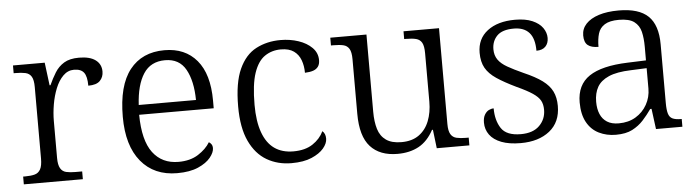

<svg xmlns="http://www.w3.org/2000/svg" viewBox="-40 -699 3132 862"><g transform="rotate(-5 1526.0 -267.5)"><path d="M38 0V-35H48Q73 -35 90 -39.5Q107 -44 116 -60Q125 -76 125 -109V-431Q125 -463 116 -478Q107 -493 89 -497Q71 -501 44 -501H36V-536H179L192 -433H196Q209 -462 225 -488Q241 -514 266.5 -529.5Q292 -545 334 -545Q383 -545 408.5 -526Q434 -507 434 -474Q434 -449 418 -432.5Q402 -416 365 -416Q365 -458 351.5 -475.5Q338 -493 307 -493Q279 -493 258 -472Q237 -451 223.5 -417.5Q210 -384 203.5 -345.5Q197 -307 197 -272V-105Q197 -74 206 -58.5Q215 -43 232 -39Q249 -35 274 -35H304V0Z M729 10Q625 10 566 -61.5Q507 -133 507 -263Q507 -404 562.5 -474.5Q618 -545 719 -545Q812 -545 864.5 -482.5Q917 -420 917 -301V-266H581Q582 -150 623.5 -95Q665 -40 739 -40Q792 -40 828 -63Q864 -86 882 -116Q888 -113 893 -106Q898 -99 898 -88Q898 -69 879.5 -46Q861 -23 823.5 -6.5Q786 10 729 10ZM841 -310Q840 -396 811 -448Q782 -500 718 -500Q653 -500 620.5 -450Q588 -400 583 -310Z M1244 10Q1182 10 1133 -18.5Q1084 -47 1055.5 -107.5Q1027 -168 1027 -264Q1027 -371 1055 -432.5Q1083 -494 1132 -519.5Q1181 -545 1242 -545Q1285 -545 1322.5 -532.5Q1360 -520 1383.5 -496.5Q1407 -473 1407 -440Q1407 -422 1399 -411Q1391 -400 1376.5 -395Q1362 -390 1339 -389Q1339 -420 1329.5 -446Q1320 -472 1298.5 -487.5Q1277 -503 1240 -503Q1199 -503 1167.5 -481.5Q1136 -460 1118.5 -408.5Q1101 -357 1101 -265Q1101 -191 1119 -141Q1137 -91 1171.5 -66.5Q1206 -42 1257 -42Q1310 -42 1344 -64.5Q1378 -87 1394 -121Q1401 -115 1404.5 -106.5Q1408 -98 1408 -86Q1408 -65 1389.5 -43Q1371 -21 1335 -5.5Q1299 10 1244 10Z M1722 10Q1642 10 1599.5 -37Q1557 -84 1557 -185V-431Q1557 -463 1548 -478Q1539 -493 1521.5 -497Q1504 -501 1477 -501H1466V-536H1629V-188Q1629 -143 1639 -110Q1649 -77 1674.5 -59Q1700 -41 1744 -41Q1792 -41 1823 -63.5Q1854 -86 1869 -124.5Q1884 -163 1884 -211V-429Q1884 -462 1875.5 -477Q1867 -492 1849.5 -496.5Q1832 -501 1804 -501H1796V-536H1956V-104Q1956 -73 1965 -58Q1974 -43 1991.5 -39Q2009 -35 2033 -35H2046V0H1899L1889 -84H1885Q1858 -34 1817.5 -12Q1777 10 1722 10Z M2277 10Q2225 10 2190 -3.5Q2155 -17 2137.5 -41Q2120 -65 2120 -96Q2120 -118 2128 -131.5Q2136 -145 2147 -150.5Q2158 -156 2169 -156Q2169 -102 2192.5 -66Q2216 -30 2281 -30Q2336 -30 2365 -59Q2394 -88 2394 -130Q2394 -155 2384.5 -172Q2375 -189 2350.5 -205.5Q2326 -222 2280 -243Q2226 -269 2192.5 -291.5Q2159 -314 2143.5 -341.5Q2128 -369 2128 -410Q2128 -473 2174.5 -508.5Q2221 -544 2299 -544Q2346 -544 2377 -530.5Q2408 -517 2423 -495.5Q2438 -474 2438 -450Q2438 -426 2424 -411.5Q2410 -397 2383 -397Q2383 -452 2359.5 -478.5Q2336 -505 2290 -505Q2238 -505 2214.5 -481Q2191 -457 2191 -420Q2191 -393 2204.5 -373.5Q2218 -354 2246 -338Q2274 -322 2316 -303Q2369 -280 2399.5 -257.5Q2430 -235 2443.5 -207.5Q2457 -180 2457 -142Q2457 -69 2407.5 -29.5Q2358 10 2277 10Z M2706 10Q2664 10 2629.5 -7Q2595 -24 2575.5 -59.5Q2556 -95 2556 -149Q2556 -228 2612.5 -266Q2669 -304 2786 -308L2869 -311V-372Q2869 -411 2862 -440Q2855 -469 2832.5 -486Q2810 -503 2763 -503Q2722 -503 2699.5 -489Q2677 -475 2669.5 -449.5Q2662 -424 2662 -390Q2630 -390 2614 -403Q2598 -416 2598 -447Q2598 -477 2618.5 -499Q2639 -521 2676.5 -533Q2714 -545 2766 -545Q2857 -545 2899 -504.5Q2941 -464 2941 -377V-113Q2941 -82 2946 -65Q2951 -48 2964.5 -41.5Q2978 -35 3002 -35H3006V0H2887L2875 -92H2869Q2851 -66 2830 -43Q2809 -20 2780 -5Q2751 10 2706 10ZM2723 -40Q2767 -40 2799.5 -59.5Q2832 -79 2850.5 -112Q2869 -145 2869 -184V-276L2798 -273Q2734 -271 2697.5 -255Q2661 -239 2645.5 -211.5Q2630 -184 2630 -145Q2630 -113 2640 -89.5Q2650 -66 2670.5 -53Q2691 -40 2723 -40Z"/></g></svg>

Font: Noto Serif Tibetan Light
Style: Regular
Weight: 300
Version: Version 2.103